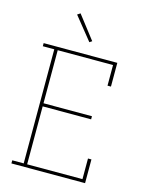

<svg xmlns="http://www.w3.org/2000/svg" viewBox="-139 -1047 877 1133"><g transform="rotate(15 300.0 -480.5)"><path d="M44 0V-19H114V-716H44V-735H494V-590H473V-716H135V-392H431V-373H135V-19H473V-145H494V0ZM303 -810 191 -949 209 -961 318 -820Z"/></g></svg>

Font: Iosevka Curly Slab ThEx
Style: Regular
Weight: 100
Width: 7
Monospace: yes
Designer: Belleve Invis
Foundry: Belleve Invis
Version: Version 11.1.0; ttfautohint (v1.8.3)